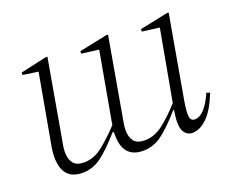

<svg xmlns="http://www.w3.org/2000/svg" viewBox="-84 -597 903 744"><g transform="rotate(-20 367.5 -225.0)"><path d="M143 10Q60 10 60 -85Q60 -108 66 -138L116 -417L53 -426V-436L160 -460H168L110 -129Q105 -106 105 -89Q105 -60 118 -43Q131 -26 163 -26Q203 -26 240 -55.5Q277 -85 314 -125Q315 -131 316 -138L366 -417L295 -426V-436L410 -460H418L360 -129Q355 -106 355 -89Q355 -60 368 -43Q381 -26 413 -26Q453 -26 490 -55Q527 -84 563 -125L616 -417L545 -426V-436L660 -460H668L608 -119Q600 -72 603 -54Q606 -36 622 -36Q663 -36 699 -118L713 -113Q687 -48 657 -19Q627 10 596 10Q572 10 560 -13Q548 -36 558 -95L559 -98H555Q504 -40 469 -15Q434 10 393 10Q310 10 310 -85Q310 -91 310 -98H305Q254 -40 219 -15Q184 10 143 10Z"/></g></svg>

Font: Spectral ExtraLight
Style: Italic
Weight: 275
Italic angle: -10°
Designer: Jean-Baptiste Levee
Foundry: Production Type
Version: Version 2.001